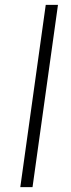

<svg xmlns="http://www.w3.org/2000/svg" viewBox="-20 -765 289 785"><path d="M63 0 167 -745H217L113 0Z"/></svg>

Font: Plus Jakarta Sans ExtraLight
Style: Italic
Weight: 200
Italic angle: -8°
Designer: Gumpita Rahayu
Foundry: Tokotype
Version: Version 2.071; ttfautohint (v1.8.4.7-5d5b);gftools[0.9.29]